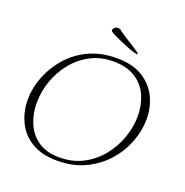

<svg xmlns="http://www.w3.org/2000/svg" viewBox="-139 -900 1009 1047"><g transform="rotate(20 365.0 -376.0)"><path d="M304 21Q213 21 154.5 -15Q96 -51 68 -110.5Q40 -170 40 -238Q40 -304 65.5 -370.5Q91 -437 139.5 -493Q188 -549 258.5 -582.5Q329 -616 420 -616Q512 -616 570.5 -580Q629 -544 657.5 -485.5Q686 -427 686 -359Q686 -293 660.5 -225.5Q635 -158 586 -102.5Q537 -47 466 -13Q395 21 304 21ZM309 0Q386 0 446.5 -32Q507 -64 549 -116.5Q591 -169 613 -232.5Q635 -296 635 -358Q635 -421 611.5 -474.5Q588 -528 538 -560.5Q488 -593 410 -593Q334 -593 275 -561Q216 -529 175 -477Q134 -425 113 -362.5Q92 -300 92 -238Q92 -175 115 -120.5Q138 -66 186 -33Q234 0 309 0ZM516 -674Q510 -673 489.5 -679.5Q469 -686 445.5 -696Q422 -706 407 -712Q382 -723 363 -732.5Q344 -742 342 -749Q341 -757 349.5 -765Q358 -773 368 -773Q376 -773 381.5 -770.5Q387 -768 392 -763Q403 -755 425 -740.5Q447 -726 469.5 -712.5Q492 -699 502 -691Q506 -689 511.5 -685Q517 -681 518 -677Q519 -676 518 -675Q517 -674 516 -674Z"/></g></svg>

Font: Moon Dance
Style: Regular
Weight: 400
Designer: Robert E. Leuschke
Foundry: Robert E. Leuschke
Version: Version 1.010; ttfautohint (v1.8.3)